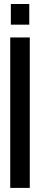

<svg xmlns="http://www.w3.org/2000/svg" viewBox="-20 -918 196 938"><path d="M30 0V-735H125.5V0ZM33 -797.5V-898.5H123V-797.5Z"/></svg>

Font: League Gothic SemiCondensed
Style: Regular
Weight: 400
Width: 4
Designer: The League of Moveable Type
Version: Version 2.001